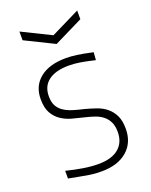

<svg xmlns="http://www.w3.org/2000/svg" viewBox="-142 -824 718 912"><g transform="rotate(-20 217.0 -368.0)"><path d="M71 -747 217 -675 363 -747V-703L217 -631L71 -703ZM212 11Q196 11 181 10Q166 9 147 6Q128 3 104.5 -1.5Q81 -6 49 -12V-51Q93 -40 133.5 -33.5Q174 -27 209 -27Q276 -27 311.5 -56.5Q347 -86 347 -140Q347 -169 337.5 -189Q328 -209 311.5 -222.5Q295 -236 272 -244Q249 -252 223 -258Q193 -265 163.5 -273Q134 -281 110 -297Q86 -313 71 -339.5Q56 -366 56 -410Q56 -477 103.5 -515Q151 -553 235 -553Q249 -553 261.5 -552Q274 -551 289 -549Q304 -547 323 -543.5Q342 -540 369 -534L366 -495Q320 -506 291 -510.5Q262 -515 236 -515Q169 -515 133 -488Q97 -461 97 -410Q97 -379 108 -360Q119 -341 138 -329Q157 -317 181.5 -309.5Q206 -302 233 -296Q264 -288 292.5 -278Q321 -268 342 -250.5Q363 -233 375.5 -207Q388 -181 388 -141Q388 -70 340.5 -29.5Q293 11 212 11Z"/></g></svg>

Font: Encode Sans Normal
Style: Thin
Weight: 100
Designer: Pablo Impallari, Andres Torresi
Foundry: Pablo Impallari, Andres Torresi
Version: Version 1.000; ttfautohint (v1.00) -l 8 -r 50 -G 200 -x 14 -